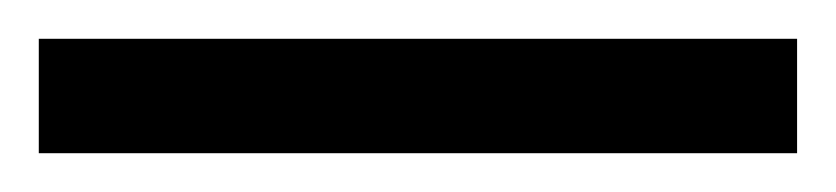

<svg xmlns="http://www.w3.org/2000/svg" viewBox="-25 -839 431 99"><path d="M-5 -760V-819H386V-760Z"/></svg>

Font: Noto Serif Tamil ExtraCondensed Black
Style: Regular
Weight: 900
Width: 2
Designer: Indian Type Foundry, Tom Grace, and the Monotype Design Team
Foundry: Monotype Imaging Inc.
Version: Version 2.004; ttfautohint (v1.8.4.7-5d5b)